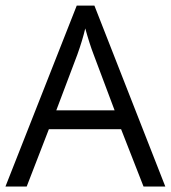

<svg xmlns="http://www.w3.org/2000/svg" viewBox="-20 -686 628 706"><path d="M507.8 0 425.3 -210.9H159.7L78.1 0H0L262.2 -665.5H327.1L587.9 0ZM401.4 -280.3 324.2 -485.8Q309.1 -524.9 293.5 -581.5Q283.2 -537.6 264.6 -485.8L187 -280.3Z"/></svg>

Font: Bpm'online Open Sans
Style: Regular
Weight: 400
Foundry: Ascender Corporation
Version: Version 1.10